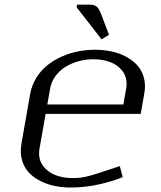

<svg xmlns="http://www.w3.org/2000/svg" viewBox="-20 -812 707 842"><path d="M74.2 -183.1 112.3 -399.9Q119.1 -438 138.9 -470.2Q158.7 -502.4 186.5 -524.9Q214.4 -547.4 249.3 -563.2Q284.2 -579.1 321.3 -586.4Q358.4 -593.8 396.5 -593.8Q431.2 -593.8 463.1 -587.6Q495.1 -581.5 522.9 -568.4Q550.8 -555.2 571.3 -536.6Q591.8 -518.1 603.8 -491.5Q615.7 -464.8 615.7 -433.1Q615.7 -417 612.3 -399.9L597.2 -312.5H180.2L153.3 -160.6Q151.4 -149.9 151.4 -139.6Q151.4 -105.5 172.4 -80.1Q193.4 -54.7 225.8 -43Q258.3 -31.2 297.4 -31.2Q312 -31.2 321.8 -31.7Q331.5 -32.2 353.8 -36.6Q376 -41 402.8 -49.8L505.4 -83.5L518.1 -35.6Q484.4 -20 420.9 -4.9Q357.4 10.3 290 10.3Q255.4 10.3 223.6 4.2Q191.9 -2 164.1 -14.9Q136.2 -27.8 115.5 -46.4Q94.7 -64.9 83 -91.6Q71.3 -118.2 71.3 -149.9Q71.3 -166 74.2 -183.1ZM533.2 -422.9Q535.2 -433.6 535.2 -444.3Q535.2 -478.5 514.4 -503.7Q493.7 -528.8 461.2 -540.5Q428.7 -552.2 389.2 -552.2Q357.4 -552.2 326.4 -543.9Q295.4 -535.6 269 -520Q242.7 -504.4 223.9 -479.2Q205.1 -454.1 199.7 -422.9L187.5 -354H521ZM315.9 -780.3 317.9 -791.5H378.4Q387.2 -791.5 394 -788.6Q400.9 -785.6 405.3 -782Q409.7 -778.3 414.6 -769.5Q419.4 -760.7 421.9 -754.4Q424.3 -748 429.7 -734.4Q431.2 -731 431.6 -729L458 -659.2L425.3 -639.6Z"/></svg>

Font: Resagnicto
Style: Italic
Weight: 500
Italic angle: -10°
Version: Version 0.999